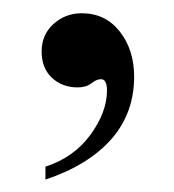

<svg xmlns="http://www.w3.org/2000/svg" viewBox="-20 -124 269 297"><path d="M187.5 -5.4Q187.5 51.3 151.9 91.6Q116.2 131.8 50.3 153.8V133.8Q94.2 119.6 119.9 84.5Q145.5 49.3 145.5 16.1Q145.5 -1.5 136.2 -1.5Q129.4 -1.5 121.3 4.9Q113.3 11.2 100.1 11.2Q76.2 11.2 60.3 -3.7Q44.4 -18.6 44.4 -44.4Q44.4 -70.3 62.7 -86.9Q81.1 -103.5 106.4 -103.5Q143.1 -103.5 165.3 -75.2Q187.5 -46.9 187.5 -5.4Z"/></svg>

Font: Scheherazade New Medium
Style: Regular
Weight: 500
Designer: SIL International
Foundry: SIL International
Version: Version 4.000